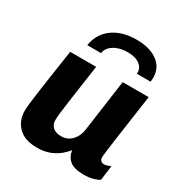

<svg xmlns="http://www.w3.org/2000/svg" viewBox="-175 -867 949 1004"><g transform="rotate(30 300.0 -365.0)"><path d="M190 10Q116 10 77.5 -28.5Q39 -67 39 -127Q39 -141 42.5 -173Q46 -205 53 -253.5Q60 -302 69.5 -367Q79 -432 91 -511H248Q237 -436 228.5 -377Q220 -318 214 -274.5Q208 -231 205 -204Q202 -177 202 -165Q202 -136 220 -120.5Q238 -105 270 -105Q308 -105 333 -131Q358 -157 364 -196L408 -511H565Q555 -442 545.5 -375Q536 -308 528 -252.5Q520 -197 515.5 -161.5Q511 -126 511 -118Q511 -104 518.5 -97Q526 -90 536 -90Q554 -90 577 -101L565 -12Q549 -2 526.5 4Q504 10 472 10Q415 10 388.5 -11.5Q362 -33 357 -71Q345 -55 323 -36Q301 -17 268 -3.5Q235 10 190 10ZM151 -586Q162 -658 218 -699Q274 -740 361 -740Q448 -740 496 -699Q544 -658 533 -586H450Q454 -619 427.5 -639.5Q401 -660 353 -660Q305 -660 272 -639.5Q239 -619 234 -586Z"/></g></svg>

Font: Chivo Mono Medium
Style: Bold Italic
Weight: 700
Italic angle: -8.05°
Monospace: yes
Version: Version 1.008